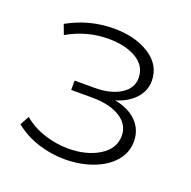

<svg xmlns="http://www.w3.org/2000/svg" viewBox="-101 -628 728 732"><g transform="rotate(20 263.0 -261.5)"><path d="M460 -149Q460 -103 429.5 -68Q399 -33 347 -14Q295 5 234 5Q178 5 124.5 -12.5Q71 -30 31 -63L51 -100Q86 -70 134.5 -54Q183 -38 233 -38Q307 -38 358 -69.5Q409 -101 409 -153Q409 -199 366.5 -225.5Q324 -252 252 -252H168V-290H250Q313 -290 353.5 -315Q394 -340 394 -382Q394 -431 349.5 -457.5Q305 -484 236 -484Q148 -484 70 -439L55 -479Q143 -528 242 -528Q329 -528 387 -490.5Q445 -453 445 -389Q445 -348 416 -317Q387 -286 339 -272Q397 -261 428.5 -228.5Q460 -196 460 -149Z"/></g></svg>

Font: Montserrat Atlas Light
Style: Regular
Weight: 300
Designer: Julieta Ulanovsky
Foundry: Julieta Ulanovsky
Version: Version 7.200